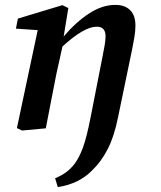

<svg xmlns="http://www.w3.org/2000/svg" viewBox="-20 -524 659 784"><path d="M216 240 205 204Q231 193 249 180Q267 167 283 147Q303 121 318.5 79Q334 37 350 -45L399 -295Q404 -319 407.5 -340Q411 -361 411 -376Q411 -415 375 -415Q323 -415 235 -334L210 -221Q199 -166 188.5 -111Q178 -56 167 0L70 9L49 -1L134 -401L45 -407L53 -448L235 -503L259 -491L240 -375Q289 -433 343 -468.5Q397 -504 451 -504Q490 -504 511.5 -482.5Q533 -461 533 -420Q533 -398 529 -373.5Q525 -349 520 -325L462 -45Q446 34 420 84.5Q394 135 358 170Q331 198 296 215.5Q261 233 216 240Z"/></svg>

Font: Source Serif 4 SmText Semibold
Style: Italic
Weight: 600
Italic angle: -12°
Designer: Frank Grießhammer
Foundry: Adobe
Version: Version 4.005;hotconv 1.1.0;makeotfexe 2.6.0